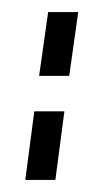

<svg xmlns="http://www.w3.org/2000/svg" viewBox="-20 -299 150 319"><path d="M22 0H72L87 -114H37ZM45 -173H95L110 -279H60Z"/></svg>

Font: Hussar Tani
Style: DwaKurs
Weight: 700
Foundry: Cannot Into Space Fonts
Version: Version 0.92